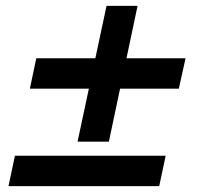

<svg xmlns="http://www.w3.org/2000/svg" viewBox="-20 -636 690 656"><path d="M82 -333 104 -437H614L591 -333ZM245 -152 344 -616H450L352 -152ZM9 0 31 -104H546L524 0Z"/></svg>

Font: Azeret Mono Thin Medium
Style: Italic
Weight: 500
Italic angle: -12°
Version: Version 1.002